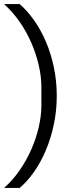

<svg xmlns="http://www.w3.org/2000/svg" viewBox="-25 -780 380 937"><path d="M252 -312Q252 -239 237.5 -171.5Q223 -104 198.5 -46Q174 12 141 59Q108 106 71 137H-5Q36 101 69.5 53Q103 5 127 -49Q151 -103 164 -159Q177 -215 177 -268V-354Q177 -406 164 -462Q151 -518 127.5 -572Q104 -626 70.5 -674Q37 -722 -5 -760H71Q109 -727 142 -680Q175 -633 199.5 -575.5Q224 -518 238 -451Q252 -384 252 -312Z"/></svg>

Font: Aneliza
Style: Regular
Weight: 400
Designer: Mike Abbink, Paul van der Laan, Pieter van Rosmalen
Foundry: Bold Monday
Version: Version 3.001;September 8, 2019;FontCreator 11.5.0.2425 64-b